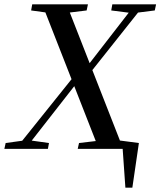

<svg xmlns="http://www.w3.org/2000/svg" viewBox="-50 -684 737 882"><path d="M471 0 474 -42 588 -27 558 178H526L512 -21L549 0ZM-30 0 -24 -27 63 -39H89L175 -27L170 0ZM22 0 301 -348 335 -316H313L302 -302L66 0ZM93 -636 98 -664H354L348 -636L234 -622H195ZM307 0 313 -27 432 -41H470L572 -27L566 0ZM348 -329 319 -365H339L351 -380L571 -664H614ZM461 -636 466 -664H667L661 -636L574 -625H547ZM404 0 144 -664H256L516 0Z"/></svg>

Font: Source Serif 4 48pt SemiBold
Style: Italic
Weight: 600
Italic angle: -12°
Designer: Frank Grießhammer
Foundry: Adobe Systems Incorporated
Version: Version 4.004;hotconv 1.0.116;makeotfexe 2.5.65601